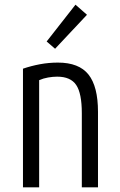

<svg xmlns="http://www.w3.org/2000/svg" viewBox="-20 -799 511 819"><path d="M78 0V-506Q113 -518 150.5 -525Q188 -532 227 -532Q317 -532 357.5 -481Q398 -430 398 -322V0H329V-316Q329 -401 305 -436.5Q281 -472 224 -472Q206 -472 185.5 -468.5Q165 -465 147 -457V0ZM215 -591 179 -622 302 -779 351 -736Z"/></svg>

Font: Ubuntu Sans Condensed
Style: Regular
Weight: 400
Width: 3
Designer: Dalton Maag Ltd
Foundry: Dalton Maag Ltd
Version: Version 1.006; ttfautohint (v1.8.4.7-5d5b)